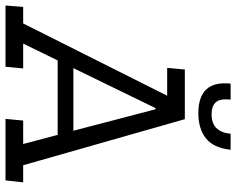

<svg xmlns="http://www.w3.org/2000/svg" viewBox="-123 -756 856 696"><g transform="rotate(90 305.0 -408.0)"><path d="M442 -816H500Q493 -754 458.5 -726.5Q424 -699 367 -699Q248 -699 260 -816H318Q314 -777 328 -762Q342 -747 372 -747Q435 -747 442 -816ZM-18 -64H42L304 -586H203L209 -650H389L556 -64H618L611 0H388L394 -64H479L446 -189H176L115 -64H205L199 0H-23ZM349 -544 204 -246H431L353 -544Z"/></g></svg>

Font: Zilla Slab Regular
Style: Italic
Weight: 400
Italic angle: -6°
Designer: Typotheque.com
Foundry: Typotheque type foundry
Version: Version 1.1; 2017; ttfautohint (v1.6)